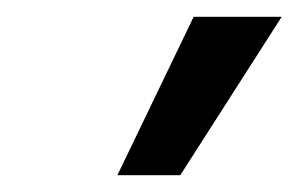

<svg xmlns="http://www.w3.org/2000/svg" viewBox="-20 -770 356 229"><path d="M120 -561 211 -750H316L195 -561Z"/></svg>

Font: Lobster 1.4
Style: Regular
Weight: 400
Designer: Pablo Impallari
Foundry: Pablo Impallari. www.impallari.com
Version: Version 1.4